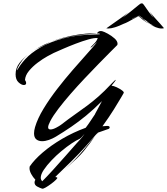

<svg xmlns="http://www.w3.org/2000/svg" viewBox="-20 -837 998 1145"><path d="M231 288Q218 284 202 275.5Q186 267 186 251Q186 245 189 239L191 235Q176 219 166 200.5Q156 182 156 166Q156 159 157 156Q184 116 234 73Q284 30 350.5 -9Q417 -48 491 -75Q507 -96 520 -116Q533 -136 546 -155Q545 -155 558.5 -179Q572 -203 588 -234Q539 -185 494 -148Q449 -111 405 -81Q361 -51 313 -22Q293 -10 271.5 -2.5Q250 5 231 5Q210 5 196.5 -6Q183 -17 183 -42Q183 -58 189 -79Q204 -130 239.5 -188.5Q275 -247 321 -306.5Q367 -366 414 -420Q461 -474 500 -517.5Q539 -561 559 -586Q538 -569 533 -562Q528 -555 518 -553Q531 -567 543.5 -579Q556 -591 563 -610Q543 -612 507.5 -602Q472 -592 431.5 -576.5Q391 -561 355.5 -545.5Q320 -530 300 -521Q289 -516 262 -501Q235 -486 205 -463.5Q175 -441 153 -414.5Q131 -388 129 -360Q136 -350 136 -342Q136 -330 122 -330Q108 -330 90.5 -346Q73 -362 73 -394Q73 -432 96.5 -462Q120 -492 153 -516Q156 -518 158 -520Q158 -520 157.5 -519.5Q157 -519 153 -516Q130 -499 114 -478Q98 -457 87 -436Q84 -431 82.5 -422.5Q81 -414 84 -420Q98 -448 130.5 -484Q163 -520 220 -553.5Q277 -587 361 -609Q445 -631 562 -632Q576 -632 576 -634Q576 -636 570.5 -637Q565 -638 559 -637Q559 -642 565.5 -647Q572 -652 581 -652Q586 -652 589 -651Q601 -648 623 -636Q645 -624 663 -608Q681 -592 681 -576Q681 -574 680.5 -572Q680 -570 679 -568Q666 -555 636.5 -525.5Q607 -496 567.5 -455.5Q528 -415 484.5 -369Q441 -323 400.5 -276.5Q360 -230 328 -188Q296 -146 280 -115Q267 -90 267 -78Q267 -65 281 -65Q295 -65 315 -75.5Q335 -86 344 -93Q388 -127 425 -153Q462 -179 496.5 -204.5Q531 -230 566.5 -261Q602 -292 644 -337Q667 -361 670 -361Q672 -361 664.5 -350.5Q657 -340 645 -326Q658 -325 676 -316.5Q694 -308 707 -298.5Q720 -289 718 -283Q718 -283 702.5 -256Q687 -229 658.5 -183.5Q630 -138 591 -84L617 -86H620Q634 -86 634 -77Q634 -69 621 -66Q609 -62 594 -56.5Q579 -51 564 -46L553 -33L558 -40L559 -42L490 37Q475 54 452 78Q429 102 403.5 127Q378 152 356 173Q334 194 321 207Q308 220 310 219Q363 179 412 129.5Q461 80 509 20Q516 10 526 -1Q536 -12 545 -23Q534 -7 517 16Q500 39 477 67Q463 84 439 107Q415 130 388.5 153.5Q362 177 340.5 195Q319 213 310 219Q317 219 321 222Q325 224 314 235Q303 246 285.5 259Q268 272 252.5 281Q237 290 231 288ZM280 -587Q310 -599 353.5 -611Q397 -623 444.5 -630.5Q492 -638 533 -638Q540 -638 546.5 -638Q553 -638 559 -637Q475 -633 405.5 -620Q336 -607 280 -587ZM160 -522Q208 -557 280 -587L273 -583Q248 -569 217.5 -555.5Q187 -542 160 -522ZM232 244Q259 217 295 177.5Q331 138 368 96Q405 54 434 21Q447 7 460.5 -8Q474 -23 484 -39Q466 -17 460 -12.5Q454 -8 453 -8Q436 -1 407.5 18Q379 37 347 63.5Q315 90 287 119.5Q259 149 241 176Q223 203 223 223Q223 235 232 244ZM626 -667Q618 -667 614 -668Q625 -676 650 -693.5Q675 -711 703 -731Q731 -751 749 -765Q751 -767 744 -761Q737 -755 727.5 -746.5Q718 -738 710 -732Q730 -744 757 -766.5Q784 -789 803 -804L816 -814Q821 -817 825 -817Q830 -817 833 -814V-813Q835 -812 837 -809.5Q839 -807 840 -805Q851 -789 867 -766.5Q883 -744 896 -732Q890 -741 881 -754Q872 -767 874 -765Q885 -751 902.5 -731.5Q920 -712 936 -694.5Q952 -677 958 -669Q954 -668 951 -667.5Q948 -667 944 -667Q928 -667 909 -674.5Q890 -682 872 -694Q878 -691 885 -687.5Q892 -684 899 -682L875 -695Q867 -700 861 -706Q855 -712 843 -719Q837 -721 833 -725Q834 -726 834 -726.5Q834 -727 830 -730Q825 -734 819.5 -737Q814 -740 809 -744Q808 -744 808 -743.5Q808 -743 807 -743Q813 -739 819.5 -734.5Q826 -730 833 -725Q833 -722 836 -720Q844 -713 852.5 -707Q861 -701 870 -696Q859 -700 848 -708Q832 -718 825 -725Q818 -732 811 -736Q810 -736 808.5 -738Q807 -740 805 -741Q803 -740 800.5 -738.5Q798 -737 797 -736Q791 -733 776 -724.5Q761 -716 745 -707.5Q729 -699 717 -695Q690 -682 666.5 -674.5Q643 -667 626 -667ZM768 -724 804 -743 775 -729Q770 -727 769.5 -726.5Q769 -726 768 -724Z"/></svg>

Font: Smooch
Style: Regular
Weight: 400
Designer: Robert E. Leuschke
Foundry: Robert E. Leuschke
Version: Version 1.010; ttfautohint (v1.8.3)